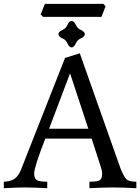

<svg xmlns="http://www.w3.org/2000/svg" viewBox="-30 -991 738 1011"><path d="M688 0Q611.3 -3.9 567.4 -3.9Q512.7 -3.9 440.9 0V-34.2Q483.4 -34.2 495.6 -42.2Q507.8 -50.3 507.8 -77.1Q507.8 -91.8 500.5 -112.8L452.6 -261.2H208.5Q149.9 -111.3 149.9 -77.1Q149.9 -53.2 162.4 -43.7Q174.8 -34.2 218.8 -34.2V0Q148.9 -3.9 99.1 -3.9Q59.1 -3.9 -9.8 0V-34.2Q23.9 -35.2 43.9 -47.9Q64 -60.5 78.1 -91.3L312.5 -686L390.1 -710.4L605.5 -101.6Q622.1 -62.5 634.5 -48.3Q647 -34.2 688 -34.2ZM435.1 -313 338.9 -605 228.5 -313ZM504.4 -902.3H196.8L184.1 -915L206.5 -970.7H514.2L525.9 -958ZM347.2 -741.2Q333.5 -742.7 325.4 -762Q317.4 -781.2 298.1 -789.3Q278.8 -797.4 277.3 -811Q278.8 -824.7 298.1 -833Q317.4 -841.3 325.4 -860.4Q333.5 -879.4 347.2 -880.9Q360.8 -879.4 369.1 -860.4Q377.4 -841.3 396.5 -833Q415.5 -824.7 417 -811Q415.5 -797.4 396.5 -789.3Q377.4 -781.2 369.1 -762Q360.8 -742.7 347.2 -741.2Z"/></svg>

Font: Almanac
Style: Regular
Weight: 400
Designer: Eden's Almanac
Version: Version 3.501;March 28, 2021;FontCreator 13.0.0.2683 64-bit